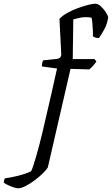

<svg xmlns="http://www.w3.org/2000/svg" viewBox="-177 -820 606 1040"><path d="M-78 200Q-85 200 -96 197Q-107 194 -119.5 189Q-132 184 -142 178.5Q-152 173 -157 168Q-156 160 -154 154Q-152 148 -150 146Q-114 141 -76.5 131.5Q-39 122 -9 108Q-3 98 4 75.5Q11 53 20 23Q29 -7 37.5 -41Q46 -75 54 -107.5Q62 -140 68 -168Q84 -238 100 -306Q116 -374 132 -449L50 -460Q50 -471 52 -480Q54 -489 56 -493L132 -501Q143 -503 148 -507.5Q153 -512 155 -524L145 -718Q161 -735 187.5 -750Q214 -765 244.5 -776Q275 -787 300.5 -793.5Q326 -800 339 -800Q354 -800 370 -785Q386 -770 397 -752.5Q408 -735 409 -726Q404 -691 389 -663Q374 -635 359 -614Q346 -614 338 -617Q330 -620 326 -624Q327 -635 326 -654Q325 -673 323.5 -693Q322 -713 319 -724Q311 -726 302.5 -726.5Q294 -727 286 -727Q268 -727 252.5 -723Q237 -719 220 -715L217 -500H335L345 -487Q338 -476 327 -463.5Q316 -451 306 -444L205 -447L82 87Q76 98 57 117Q38 136 13 155Q-12 174 -37 187Q-62 200 -78 200Z"/></svg>

Font: Texturina Medium 12pt Light
Style: Italic
Weight: 300
Italic angle: -11°
Version: Version 1.002